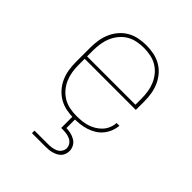

<svg xmlns="http://www.w3.org/2000/svg" viewBox="-208 -667 1017 1017"><g transform="rotate(45 300.0 -159.0)"><path d="M301 8Q273 8 245 2.5Q217 -3 192.5 -17Q168 -31 149 -52.5Q130 -74 118.5 -100Q107 -126 102.5 -154Q98 -182 98 -210V-320Q98 -348 102.5 -376Q107 -404 118.5 -430Q130 -456 148.5 -477.5Q167 -499 191.5 -513Q216 -527 244 -532.5Q272 -538 300 -538Q328 -538 356 -532.5Q384 -527 408.5 -513Q433 -499 451.5 -477.5Q470 -456 481.5 -430Q493 -404 497.5 -376Q502 -348 502 -320V-256H119V-210Q119 -184 123 -159Q127 -134 137 -110.5Q147 -87 164 -67Q181 -47 203 -34Q225 -21 250.5 -16Q276 -11 301 -11Q321 -11 341.5 -13Q362 -15 381 -21Q400 -27 417.5 -37.5Q435 -48 448.5 -62.5Q462 -77 470 -96Q478 -115 479 -135H500Q498 -113 489.5 -91.5Q481 -70 466.5 -52.5Q452 -35 432.5 -23Q413 -11 391 -4Q369 3 346.5 5.5Q324 8 301 8ZM119 -274H481V-320Q481 -345 477 -370.5Q473 -396 463 -419.5Q453 -443 436.5 -463Q420 -483 398 -496Q376 -509 350.5 -514Q325 -519 300 -519Q275 -519 249.5 -514Q224 -509 202 -496Q180 -483 163.5 -463Q147 -443 137 -419.5Q127 -396 123 -370.5Q119 -345 119 -320ZM200 220V201H300Q314 201 328.5 199Q343 197 356.5 191Q370 185 378.5 172.5Q387 160 387 146Q387 132 378.5 119.5Q370 107 356.5 101Q343 95 328.5 93Q314 91 300 91H290V0H310V72Q327 72 344 76Q361 80 376 89Q391 98 399.5 113.5Q408 129 408 146Q408 158 404 170Q400 182 391.5 191Q383 200 372 205.5Q361 211 349 214.5Q337 218 324.5 219Q312 220 300 220Z"/></g></svg>

Font: Iosevka Curly Slab ThEx
Style: Regular
Weight: 100
Width: 7
Monospace: yes
Designer: Belleve Invis
Foundry: Belleve Invis
Version: Version 11.1.0; ttfautohint (v1.8.3)